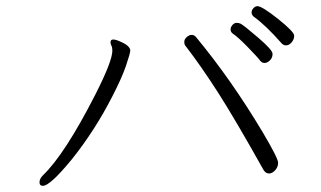

<svg xmlns="http://www.w3.org/2000/svg" viewBox="-20 -670 1040 622"><path d="M892 -530Q841 -588 802 -616Q795 -622 795 -629.5Q795 -637 801 -643.5Q807 -650 814 -650Q829 -650 881 -608.5Q933 -567 933 -554.5Q933 -542 924.5 -532.5Q916 -523 907 -523Q898 -523 892 -530ZM733 -562Q727 -567 727 -574.5Q727 -582 733 -589Q739 -596 746.5 -596Q754 -596 760 -593Q771 -587 817 -547.5Q863 -508 863 -495.5Q863 -483 854.5 -474.5Q846 -466 837 -466Q828 -466 822 -474.5Q816 -483 783.5 -516.5Q751 -550 733 -562ZM582 -520Q577 -525 577 -534Q577 -543 585 -550Q593 -557 601 -557Q609 -557 615 -550Q730 -411 832 -240Q881 -157 881 -143Q881 -129 871.5 -118.5Q862 -108 851.5 -108Q841 -108 834 -119Q741 -285 686.5 -370Q632 -455 582 -520ZM338 -533Q338 -542 346.5 -542Q355 -542 368 -536Q402 -522 402 -506Q402 -498 388.5 -458Q375 -418 344 -358Q288 -248 212 -153Q142 -68 119 -68Q108 -68 108 -79.5Q108 -91 119 -102Q190 -170 289 -364Q344 -472 344 -506Q344 -516 341 -522Q338 -528 338 -533Z"/></svg>

Font: LXGW WenKai Light
Style: Regular
Weight: 300
Designer: LXGW / Fontworks Inc.
Foundry: LXGW / Fontworks Inc.
Version: Version 1.501; October 10, 2024